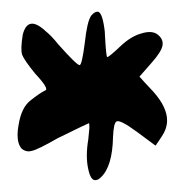

<svg xmlns="http://www.w3.org/2000/svg" viewBox="-20 -636 313 326"><path d="M134.8 -609.4Q140.6 -616.2 145.5 -616.2Q153.3 -616.2 157.2 -587.9Q158.2 -582 158.2 -576.2Q160.2 -539.1 162.1 -539.1Q165 -539.1 184.6 -557.6Q202.1 -574.2 219.7 -579.1Q238.3 -585 248 -577.1Q257.8 -569.3 255.9 -558.6Q253.9 -547.9 237.3 -529.3Q230.5 -521.5 216.8 -505.9Q222.7 -499 240.2 -480.5Q263.7 -454.1 263.7 -431.6Q263.7 -417 253.9 -403.3Q251 -398.4 244.1 -388.7Q236.3 -394.5 213.9 -411.1Q183.6 -433.6 177.7 -429.7Q172.9 -426.8 171.9 -403.3Q170.9 -353.5 151.4 -335Q146.5 -330.1 141.6 -330.1Q133.8 -330.1 129.9 -348.6Q125 -370.1 129.9 -399.4Q130.9 -411.1 131.8 -418.9Q131.8 -426.8 130.9 -426.8Q129.9 -426.8 78.1 -401.4Q43.9 -381.8 34.2 -379.9Q24.4 -377 16.6 -383.8Q9.8 -391.6 9.8 -407.2Q9.8 -415 11.7 -424.8Q16.6 -454.1 32.2 -465.8Q46.9 -477.5 56.6 -482.4Q64.5 -484.4 40 -510.7Q21.5 -533.2 17.6 -543Q14.6 -551.8 18.6 -577.1Q27.3 -611.3 57.6 -583Q67.4 -575.2 79.1 -560.5Q110.4 -525.4 115.2 -525.4Q119.1 -525.4 124 -563.5Q127.9 -599.6 134.8 -609.4Z"/></svg>

Font: CillaFHscript
Style: Medium
Weight: 400
Designer: Cecilia Bingert
Version: Version 001.000